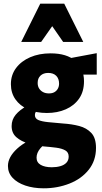

<svg xmlns="http://www.w3.org/2000/svg" viewBox="-20 -731 555 1040"><path d="M217 289Q161 289 117 274Q73 259 48 232Q23 205 23 168Q23 120 73 74Q123 28 224 -5L254 27Q219 48 198.5 72.5Q178 97 178 123Q178 149 200.5 162Q223 175 261 175Q286 175 307 169Q328 163 340 150Q352 137 352 117Q352 94 333.5 83.5Q315 73 284.5 69Q254 65 216 62Q174 58 134.5 46.5Q95 35 69 12.5Q43 -10 43 -48Q43 -83 65 -109.5Q87 -136 124 -156Q161 -176 204 -192L234 -159Q205 -147 187 -136.5Q169 -126 169 -108Q169 -89 187.5 -81Q206 -73 240 -69.5Q274 -66 322 -62Q369 -59 409 -48.5Q449 -38 474.5 -11Q500 16 500 70Q500 139 460.5 188.5Q421 238 356 263.5Q291 289 217 289ZM234 -119Q176 -119 132 -138.5Q88 -158 63.5 -193Q39 -228 39 -275Q39 -325 67 -362.5Q95 -400 143.5 -421Q192 -442 254 -442Q342 -442 388.5 -401Q435 -360 435 -291Q435 -235 408.5 -197Q382 -159 336.5 -139Q291 -119 234 -119ZM245 -225Q263 -225 275 -232Q287 -239 293.5 -251Q300 -263 300 -278Q300 -305 284.5 -320.5Q269 -336 241 -336Q215 -336 199.5 -321.5Q184 -307 184 -282Q184 -264 192 -251.5Q200 -239 213.5 -232Q227 -225 245 -225ZM325 -327 317 -408 504 -443V-327ZM322 -504 231 -635 198 -711H328L431 -504ZM95 -504 198 -711H328L295 -635L203 -504Z"/></svg>

Font: Ysabeau Office Black
Style: Regular
Weight: 900
Designer: Christian Thalmann (Catharsis Fonts)
Version: Version 2.001;gftools[0.9.30]; featfreeze: tnum,lnum,ss02